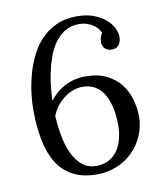

<svg xmlns="http://www.w3.org/2000/svg" viewBox="-67 -593 568 661"><g transform="rotate(-10 216.5 -262.0)"><path d="M222.2 -293.5Q204.6 -293.5 187.5 -286.9Q170.4 -280.3 155.5 -268.6Q140.6 -256.8 129.6 -241.9Q118.7 -227.1 112.8 -210.9Q114.7 -175.3 121.1 -140.6Q127.4 -106 140.1 -78.6Q152.8 -51.3 172.9 -34.2Q192.9 -17.1 222.2 -17.1Q248.5 -17.1 267.3 -27.6Q286.1 -38.1 297.9 -55.4Q309.6 -72.8 315.2 -95.5Q320.8 -118.2 320.8 -143.1Q320.8 -156.7 319.3 -173.3Q317.9 -189.9 314 -206.8Q310.1 -223.6 303 -239.3Q295.9 -254.9 285.2 -266.8Q274.4 -278.8 258.8 -286.1Q243.2 -293.5 222.2 -293.5ZM321.3 -464.8Q319.3 -471.2 313.2 -479Q307.1 -486.8 297.6 -493.4Q288.1 -500 275.4 -504.2Q262.7 -508.3 247.1 -508.3Q218.8 -508.3 197.8 -495.1Q176.8 -481.9 161.9 -460.7Q147 -439.5 137.7 -412.8Q128.4 -386.2 122.8 -359.1Q117.2 -332 115 -306.9Q112.8 -281.7 112.3 -264.2Q121.6 -276.4 134 -287.8Q146.5 -299.3 162.4 -308.1Q178.2 -316.9 197.3 -322Q216.3 -327.1 237.8 -327.1Q283.2 -327.1 313.5 -311.5Q343.8 -295.9 362.1 -271.5Q380.4 -247.1 388.4 -217.5Q396.5 -188 396.5 -159.2Q396.5 -124.5 383.1 -93.3Q369.6 -62 346.2 -38.6Q322.8 -15.1 290.5 -1.5Q258.3 12.2 220.7 12.2Q170.9 12.2 136.7 -5.9Q102.5 -23.9 81.5 -57.6Q60.5 -91.3 51.3 -139.2Q42 -187 42 -246.6Q42 -268.6 45.4 -298.8Q48.8 -329.1 57.1 -361.3Q65.4 -393.6 79.8 -424.8Q94.2 -456.1 116.9 -481Q139.6 -505.9 171.4 -521Q203.1 -536.1 245.6 -536.1Q278.8 -536.1 303.7 -526.6Q328.6 -517.1 345.2 -502.7Q361.8 -488.3 369.9 -471.7Q377.9 -455.1 377.9 -441.4Q377.9 -425.3 370.1 -414.1Q362.3 -402.8 346.2 -402.3Q336.9 -401.9 330.3 -404.8Q323.7 -407.7 319.6 -412.4Q315.4 -417 313.7 -422.9Q312 -428.7 312 -433.1Q312 -440.4 314.2 -449Q316.4 -457.5 321.3 -464.8Z"/></g></svg>

Font: Parastoo Print
Style: Print
Weight: 400
Foundry: Saber Rastikerdar (saber.rastikerdar@gmail.com)
Version: Version 1.0.0-alpha5